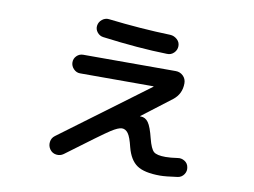

<svg xmlns="http://www.w3.org/2000/svg" viewBox="-72 -720 1145 864"><g transform="rotate(10 500.0 -288.0)"><path d="M264.6 18.6Q250 29.3 231.4 26.9Q212.9 24.4 202.1 9.3Q191.4 -5.9 193.8 -24.4Q196.3 -43 210.9 -53.7L609.4 -349.6V-351.6H608.4H273.4Q256.8 -351.6 244.1 -364.7Q231.4 -377.9 231.4 -395Q231.4 -412.1 243.7 -424.3Q255.9 -436.5 273.4 -436.5H696.3Q715.8 -436.5 730 -422.9Q744.1 -409.2 744.1 -388.7Q744.1 -339.8 706.1 -310.5L573.2 -209V-208H575.2H576.2Q597.7 -208 611.3 -189Q625 -169.9 637.7 -118.2Q649.4 -72.3 663.6 -60.1Q677.7 -47.9 717.8 -47.9Q740.2 -47.9 772.5 -52.7Q789.1 -55.7 804.2 -46.4Q819.3 -37.1 822.3 -19.5Q826.2 -2 815.9 13.2Q805.7 28.3 788.1 31.2Q732.4 39.1 708 39.1Q635.7 39.1 602.1 16.1Q568.4 -6.8 553.7 -63.5Q543 -108.4 531.2 -124.5Q519.5 -140.6 502.9 -140.6Q486.3 -140.6 453.1 -119.1Q419.9 -97.7 264.6 18.6ZM359.4 -614.3Q509.8 -596.7 643.6 -592.8Q661.1 -591.8 674.8 -579.6Q688.5 -567.4 688.5 -549.3Q688.5 -531.2 675.3 -518.1Q662.1 -504.9 643.6 -505.9Q512.7 -508.8 348.6 -530.3Q332 -532.2 320.8 -545.9Q309.6 -559.6 312 -576.7Q314.5 -593.8 328.6 -605Q342.8 -616.2 359.4 -614.3Z"/></g></svg>

Font: Rounded-X Mgen+ 1mn medium
Style: Regular
Weight: 500
Designer: [Source Han Sans]
Ryoko NISHIZUKA  (kana & ideographs); Paul D. Hunt (Latin, Greek & Cyrillic); Wenlong ZHANG  (bopomofo
Version: Version 1.059.20150602